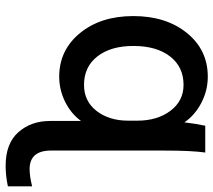

<svg xmlns="http://www.w3.org/2000/svg" viewBox="-58 -499 757 681"><g transform="rotate(90 320.5 -158.5)"><path d="M408 -66Q382 -31 340 -10.5Q298 10 252 10Q158 10 97.5 -63.5Q37 -137 37 -253Q37 -369 97 -443Q157 -517 252 -517Q301 -517 345 -494Q389 -471 414 -434Q419 -477 426 -508H521Q514 -460 514 -360V39Q514 115 580 115Q605 115 641 106V192Q604 200 568 200Q489 200 449 155Q409 110 409 42V-67ZM143 -253Q143 -173 180 -125.5Q217 -78 281 -78Q339 -78 373.5 -122.5Q408 -167 408 -235V-267Q408 -338 373 -384.5Q338 -431 281 -431Q217 -431 180 -383Q143 -335 143 -253Z"/></g></svg>

Font: LT Superior Semi-bold
Style: Regular
Weight: 600
Designer: Daniel Lyons
Foundry: LyonsType
Version: Version 1.0